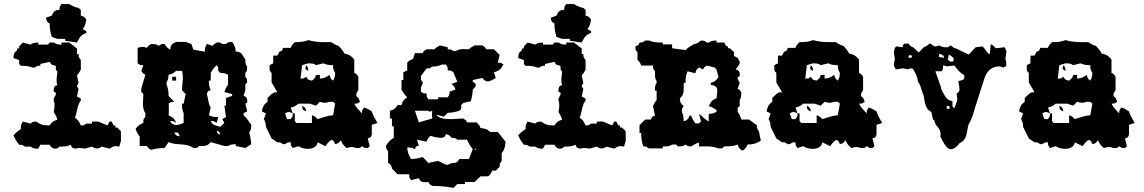

<svg xmlns="http://www.w3.org/2000/svg" viewBox="-20 -734 5619 943"><path d="M282 -714C273 -700 272 -702 272 -685C255 -685 258 -685 244 -676L234 -657L206 -647C210 -628 208 -628 224 -619C224 -595 227 -576 234 -553L262 -543H300V-534L358 -525C371 -550 377 -563 404 -572V-581L386 -591C398 -605 400 -618 404 -638C392 -652 394 -653 377 -657V-685L366 -695C346 -699 337 -704 320 -714ZM92 -525 74 -506V-496H64V-487C48 -474 48 -471 46 -449L74 -439V-420L82 -411C104 -411 120 -410 140 -402H150C164 -411 161 -411 178 -411V-420L224 -430C233 -414 235 -415 254 -411V-404C254 -393 253 -391 262 -383C261 -367 258 -354 258 -341C258 -333 258 -325 262 -316C247 -311 249 -312 244 -297C244 -278 242 -285 254 -279V-269L244 -250V-241C247 -231 248 -223 248 -216C248 -206 246 -197 244 -184C253 -170 257 -162 262 -146C240 -139 237 -137 224 -118C195 -118 182 -120 158 -137C142 -136 139 -136 130 -127L92 -137C83 -121 82 -117 82 -99C66 -90 60 -83 46 -70C54 -51 61 -40 74 -23C91 -23 88 -23 102 -14H130C143 -5 149 -4 168 -4L178 -23H224C230 -12 229 -13 244 -4H250C261 -4 263 -5 272 -14C294 -14 308 -14 328 -23C333 -8 333 -9 348 -4C358 -6 366 -7 374 -7C381 -7 387 -6 396 -4L432 -14C440 -8 448 -5 456 -5C464 -5 472 -8 480 -14L518 -4C532 -13 537 -16 546 -16C551 -16 557 -16 566 -14L574 -42V-89L556 -108H546V-118H538L528 -137H518L508 -118L462 -137H432V-127H404C390 -118 394 -118 377 -118C368 -137 365 -144 348 -156C361 -186 357 -213 377 -241V-250L358 -260L366 -297C360 -306 358 -309 358 -311C358 -313 360 -317 366 -326L358 -364C367 -373 370 -380 377 -392V-439C368 -453 366 -451 366 -468H358V-496L320 -525H282V-515C263 -515 260 -516 244 -525H224L216 -515H168V-525C149 -524 143 -524 130 -515Z M1044 -92C1059 -87 1057 -88 1062 -73C1047 -78 1049 -77 1044 -92ZM836 -83H854L864 -64C845 -68 845 -67 836 -83ZM826 -357V-338H845V-357ZM1044 -414C1053 -404 1051 -402 1052 -386L1062 -376C1080 -375 1084 -375 1100 -367V-319C1091 -305 1087 -298 1082 -282L1120 -272V-263L1090 -253V-215H1082L1090 -159L1072 -149L1082 -130L1062 -111C1039 -118 1024 -118 1015 -140C1032 -140 1030 -139 1044 -130L1052 -159C1032 -159 1024 -160 1006 -168L1015 -206C1003 -222 1003 -250 996 -272C1001 -287 1000 -286 1015 -291C1007 -309 1006 -318 1006 -338H1015V-376C1024 -392 1031 -401 1044 -414ZM845 -386H874C877 -375 878 -364 878 -354C878 -334 874 -314 874 -291L892 -272L882 -225H874C874 -205 874 -196 882 -178V-130C869 -125 857 -120 845 -120C833 -120 822 -125 816 -140C833 -140 831 -139 845 -130C837 -153 830 -156 808 -168C810 -179 809 -189 809 -198C809 -206 810 -215 808 -225C822 -234 819 -234 836 -234L808 -263C808 -285 806 -299 798 -319V-329C806 -345 807 -348 808 -367C827 -371 830 -374 845 -386ZM816 -490C801 -499 797 -504 788 -518C771 -518 774 -518 760 -509C747 -518 741 -517 722 -518C707 -508 708 -510 702 -499C692 -502 686 -504 680 -504C673 -504 668 -502 656 -499V-423C670 -414 667 -414 684 -414L674 -386C683 -371 683 -373 694 -367L674 -300V-282L684 -272C684 -258 682 -242 682 -226C682 -208 685 -190 694 -178V-159C685 -150 684 -148 684 -137V-130C665 -123 660 -118 646 -102C651 -86 656 -76 666 -64V-17H702C708 -6 707 -7 722 2C745 -5 764 -7 788 -7L808 -36C850 -17 891 -35 930 -7H936C947 -7 949 -8 958 -17H968C989 -17 1000 -18 1015 -36L1082 -17H1100C1116 -25 1119 -25 1138 -26V-17L1185 -7L1214 -26C1212 -45 1210 -64 1204 -83C1213 -96 1214 -102 1214 -121C1201 -139 1192 -155 1176 -168V-178L1194 -187L1185 -225C1197 -231 1194 -225 1194 -244C1189 -259 1191 -258 1176 -263L1185 -291V-319L1194 -329C1193 -345 1194 -347 1185 -357V-376C1194 -385 1193 -389 1194 -405C1185 -421 1185 -423 1185 -442L1166 -471C1152 -480 1155 -480 1138 -480C1136 -503 1133 -509 1120 -528C1104 -527 1099 -527 1090 -518H1072C1064 -524 1058 -526 1052 -526C1043 -526 1033 -520 1024 -509L996 -518C987 -502 986 -498 986 -480L930 -490L920 -518L892 -528H845C823 -518 819 -515 816 -490Z M1464 -215C1466 -194 1465 -195 1484 -187C1480 -205 1480 -205 1464 -215ZM1551 -234C1563 -231 1569 -229 1576 -229C1582 -229 1588 -231 1598 -234H1616L1626 -225L1616 -168C1588 -166 1566 -157 1540 -149C1529 -160 1525 -164 1512 -168V-130H1436L1428 -139V-177H1418C1418 -160 1417 -163 1408 -149H1390L1380 -177C1389 -182 1393 -184 1398 -184C1403 -184 1408 -182 1418 -177L1408 -206C1427 -210 1431 -213 1446 -225H1502L1532 -215ZM1484 -414C1482 -406 1480 -402 1480 -399C1480 -394 1484 -392 1494 -385C1493 -401 1493 -404 1484 -414ZM1588 -404 1598 -395ZM1532 -366C1528 -349 1526 -350 1512 -338C1493 -342 1493 -341 1484 -357C1470 -348 1473 -348 1456 -348L1464 -414L1494 -423C1513 -422 1519 -423 1532 -414L1568 -423C1586 -415 1596 -414 1616 -414C1616 -395 1617 -392 1626 -376C1625 -357 1624 -354 1616 -338C1603 -347 1604 -350 1598 -366C1579 -353 1574 -350 1551 -348V-366ZM1494 -537C1472 -528 1453 -527 1428 -527C1417 -516 1412 -512 1408 -499H1370C1365 -484 1367 -485 1352 -480L1342 -461H1322V-423L1304 -414V-398C1304 -387 1305 -384 1314 -376V-329L1342 -281C1325 -281 1328 -281 1314 -272L1294 -253V-234C1275 -220 1271 -211 1266 -187L1286 -177L1276 -149C1284 -133 1285 -129 1286 -111L1314 -54L1342 -35C1359 -35 1356 -35 1370 -26H1380C1394 -35 1391 -35 1408 -35C1408 -18 1409 -21 1418 -7L1446 -16C1457 -8 1475 -3 1492 -3C1515 -3 1537 -12 1540 -35L1578 -16C1589 -31 1600 -46 1610 -46C1616 -46 1621 -40 1626 -26C1643 -30 1642 -31 1654 -45C1662 -26 1667 -21 1682 -7C1694 -10 1701 -12 1708 -12C1714 -12 1720 -10 1730 -7H1736C1747 -7 1749 -7 1758 -16C1772 -7 1769 -7 1786 -7L1796 -16L1786 -54C1801 -59 1801 -58 1806 -73V-121L1834 -130C1823 -149 1812 -166 1806 -187C1792 -196 1784 -201 1768 -206C1759 -192 1758 -194 1758 -177C1743 -193 1729 -206 1720 -225C1737 -225 1734 -225 1748 -234C1742 -250 1743 -252 1730 -262C1730 -279 1731 -277 1740 -291V-357C1730 -372 1731 -370 1720 -376V-442C1704 -460 1696 -466 1672 -471C1663 -487 1657 -494 1644 -508C1628 -513 1620 -518 1606 -527H1582C1552 -527 1524 -528 1494 -537Z M2151 -417H2170C2179 -403 2179 -405 2179 -388C2196 -388 2193 -388 2207 -379L2226 -332L2198 -322C2209 -311 2213 -307 2217 -294L2188 -284C2188 -267 2188 -270 2179 -256H2132V-246H2084C2075 -260 2075 -258 2075 -275C2058 -275 2061 -275 2047 -284C2047 -303 2047 -309 2056 -322V-332C2047 -340 2047 -342 2047 -353V-360L2075 -398C2092 -398 2089 -398 2103 -407C2122 -407 2132 -409 2151 -417ZM2018 -190H2084C2091 -183 2084 -184 2103 -190C2102 -183 2102 -178 2102 -172C2102 -166 2102 -160 2103 -152L2037 -133ZM2179 75H2170L2132 56L2084 66L2056 37C2036 43 2020 47 1999 47C1987 28 1982 14 1980 -10C1998 -9 2002 -9 2018 -1C2023 -16 2022 -14 2037 -19L2028 -48L2075 -38C2079 -51 2083 -56 2094 -67C2113 -61 2130 -57 2151 -57C2166 -62 2165 -61 2170 -76C2186 -70 2188 -70 2198 -57C2214 -56 2216 -57 2226 -48H2274C2282 -29 2289 -18 2302 -1L2283 47H2236C2219 77 2215 57 2179 75ZM2315 -4C2319 -8 2319 2 2318 3C2314 7 2314 -3 2315 -4ZM2141 -511C2129 -504 2122 -501 2113 -492H2075C2060 -482 2062 -484 2056 -473H2018L2009 -445L1990 -436L1980 -426V-388L1961 -379V-341H1952V-294C1961 -278 1967 -269 1980 -256C1961 -243 1959 -240 1952 -218H1933C1920 -199 1917 -197 1895 -190V-152H1905V-114H1914V-57C1895 -46 1889 -37 1876 -19C1876 -2 1877 -5 1886 9V66C1902 76 1901 76 1905 94L1933 122H1990C1990 139 1990 137 1999 151L2037 141C2044 158 2053 161 2067 161C2072 161 2078 160 2084 160C2090 171 2088 170 2103 179C2139 179 2171 182 2207 189L2226 170H2264V160H2311L2340 132H2378C2389 121 2393 117 2397 104H2415L2434 85C2434 68 2435 70 2444 56V18C2458 2 2461 -15 2463 -38L2425 -86H2387C2372 -101 2362 -103 2340 -105C2336 -118 2332 -122 2321 -133H2274C2268 -144 2270 -142 2255 -152C2236 -152 2213 -149 2190 -149C2163 -149 2136 -153 2122 -171L2160 -161L2179 -180C2200 -180 2216 -184 2236 -190L2245 -199V-218L2255 -228L2292 -237C2298 -256 2301 -273 2302 -294C2311 -303 2317 -309 2317 -316C2317 -322 2313 -327 2302 -332V-341L2349 -351C2358 -339 2367 -334 2376 -334C2387 -334 2399 -342 2415 -351L2406 -379C2432 -386 2439 -394 2453 -417C2439 -426 2442 -426 2425 -426L2434 -464L2406 -492H2368C2362 -503 2364 -501 2349 -511H2311C2299 -504 2292 -501 2283 -492C2274 -492 2266 -493 2258 -493C2243 -493 2229 -491 2217 -483H2207C2197 -492 2195 -491 2179 -492V-502Z M2761 -714C2752 -700 2751 -702 2751 -685C2734 -685 2737 -685 2723 -676L2713 -657L2685 -647C2689 -628 2687 -628 2703 -619C2703 -595 2706 -576 2713 -553L2741 -543H2779V-534L2837 -525C2850 -550 2856 -563 2883 -572V-581L2865 -591C2877 -605 2879 -618 2883 -638C2871 -652 2873 -653 2856 -657V-685L2845 -695C2825 -699 2816 -704 2799 -714ZM2571 -525 2553 -506V-496H2543V-487C2527 -474 2527 -471 2525 -449L2553 -439V-420L2561 -411C2583 -411 2599 -410 2619 -402H2629C2643 -411 2640 -411 2657 -411V-420L2703 -430C2712 -414 2714 -415 2733 -411V-404C2733 -393 2732 -391 2741 -383C2740 -367 2737 -354 2737 -341C2737 -333 2737 -325 2741 -316C2726 -311 2728 -312 2723 -297C2723 -278 2721 -285 2733 -279V-269L2723 -250V-241C2726 -231 2727 -223 2727 -216C2727 -206 2725 -197 2723 -184C2732 -170 2736 -162 2741 -146C2719 -139 2716 -137 2703 -118C2674 -118 2661 -120 2637 -137C2621 -136 2618 -136 2609 -127L2571 -137C2562 -121 2561 -117 2561 -99C2545 -90 2539 -83 2525 -70C2533 -51 2540 -40 2553 -23C2570 -23 2567 -23 2581 -14H2609C2622 -5 2628 -4 2647 -4L2657 -23H2703C2709 -12 2708 -13 2723 -4H2729C2740 -4 2742 -5 2751 -14C2773 -14 2787 -14 2807 -23C2812 -8 2812 -9 2827 -4C2837 -6 2845 -7 2853 -7C2860 -7 2866 -6 2875 -4L2911 -14C2919 -8 2927 -5 2935 -5C2943 -5 2951 -8 2959 -14L2997 -4C3011 -13 3016 -16 3025 -16C3030 -16 3036 -16 3045 -14L3053 -42V-89L3035 -108H3025V-118H3017L3007 -137H2997L2987 -118L2941 -137H2911V-127H2883C2869 -118 2873 -118 2856 -118C2847 -137 2844 -144 2827 -156C2840 -186 2836 -213 2856 -241V-250L2837 -260L2845 -297C2839 -306 2837 -309 2837 -311C2837 -313 2839 -317 2845 -326L2837 -364C2846 -373 2849 -380 2856 -392V-439C2847 -453 2845 -451 2845 -468H2837V-496L2799 -525H2761V-515C2742 -515 2739 -516 2723 -525H2703L2695 -515H2647V-525C2628 -524 2622 -524 2609 -515Z M3451 -412 3489 -403 3499 -393 3509 -355C3495 -336 3492 -334 3471 -327V-317C3497 -314 3503 -303 3503 -287C3503 -277 3500 -265 3499 -251C3476 -243 3473 -235 3461 -213C3477 -208 3485 -203 3499 -194V-185C3483 -176 3479 -175 3461 -175V-138C3441 -146 3431 -163 3413 -175L3423 -138L3413 -128H3395C3386 -142 3380 -150 3375 -166H3367C3358 -146 3357 -145 3338 -138C3337 -157 3337 -166 3329 -185C3329 -202 3329 -199 3338 -213C3322 -226 3321 -229 3319 -251C3336 -264 3338 -281 3338 -300V-327H3347C3347 -349 3348 -364 3357 -384L3395 -374C3399 -391 3399 -391 3413 -403L3433 -393C3439 -404 3436 -402 3451 -412ZM3405 -100 3413 -90ZM3149 -535C3135 -526 3138 -525 3121 -525C3116 -510 3116 -512 3101 -507V-500C3101 -489 3102 -486 3111 -478V-440C3122 -429 3125 -425 3129 -412H3187C3187 -395 3188 -398 3197 -384V-366C3197 -355 3198 -346 3205 -336V-327C3198 -316 3197 -310 3197 -298V-289H3205V-242C3195 -233 3194 -225 3187 -213L3197 -166C3182 -161 3182 -162 3177 -147H3149L3121 -119V-81H3129C3129 -57 3132 -38 3139 -15C3156 -15 3153 -14 3167 -5H3235V-15H3243C3258 -15 3269 -15 3281 -24H3301L3309 -15C3328 -15 3334 -15 3347 -24C3361 -15 3358 -15 3375 -15C3389 -24 3397 -29 3413 -34V-15H3451C3473 -15 3489 -13 3509 -5H3527L3537 -15C3562 -15 3581 -15 3603 -24C3607 -11 3610 -7 3621 4H3631C3642 -7 3647 -11 3651 -24C3678 -24 3694 -29 3717 -43L3707 -90C3698 -104 3697 -102 3697 -119L3659 -147H3621C3616 -163 3612 -173 3603 -185V-204L3613 -213V-242C3621 -258 3620 -261 3621 -280C3611 -295 3614 -292 3603 -298L3613 -327L3603 -346V-355C3615 -361 3613 -355 3613 -374C3608 -389 3608 -388 3593 -393L3613 -421V-431L3603 -450L3585 -459V-478L3565 -497H3555V-507H3547L3537 -525H3499V-535C3480 -534 3474 -534 3461 -525H3451C3441 -534 3439 -534 3423 -535C3408 -523 3404 -520 3385 -516C3370 -506 3358 -500 3347 -488L3281 -497V-516H3235V-525H3233C3208 -525 3189 -526 3167 -535Z M3943 -215C3945 -194 3944 -195 3963 -187C3959 -205 3959 -205 3943 -215ZM4030 -234C4042 -231 4048 -229 4055 -229C4061 -229 4067 -231 4077 -234H4095L4105 -225L4095 -168C4067 -166 4045 -157 4019 -149C4008 -160 4004 -164 3991 -168V-130H3915L3907 -139V-177H3897C3897 -160 3896 -163 3887 -149H3869L3859 -177C3868 -182 3872 -184 3877 -184C3882 -184 3887 -182 3897 -177L3887 -206C3906 -210 3910 -213 3925 -225H3981L4011 -215ZM3963 -414C3961 -406 3959 -402 3959 -399C3959 -394 3963 -392 3973 -385C3972 -401 3972 -404 3963 -414ZM4067 -404 4077 -395ZM4011 -366C4007 -349 4005 -350 3991 -338C3972 -342 3972 -341 3963 -357C3949 -348 3952 -348 3935 -348L3943 -414L3973 -423C3992 -422 3998 -423 4011 -414L4047 -423C4065 -415 4075 -414 4095 -414C4095 -395 4096 -392 4105 -376C4104 -357 4103 -354 4095 -338C4082 -347 4083 -350 4077 -366C4058 -353 4053 -350 4030 -348V-366ZM3973 -537C3951 -528 3932 -527 3907 -527C3896 -516 3891 -512 3887 -499H3849C3844 -484 3846 -485 3831 -480L3821 -461H3801V-423L3783 -414V-398C3783 -387 3784 -384 3793 -376V-329L3821 -281C3804 -281 3807 -281 3793 -272L3773 -253V-234C3754 -220 3750 -211 3745 -187L3765 -177L3755 -149C3763 -133 3764 -129 3765 -111L3793 -54L3821 -35C3838 -35 3835 -35 3849 -26H3859C3873 -35 3870 -35 3887 -35C3887 -18 3888 -21 3897 -7L3925 -16C3936 -8 3954 -3 3971 -3C3994 -3 4016 -12 4019 -35L4057 -16C4068 -31 4079 -46 4089 -46C4095 -46 4100 -40 4105 -26C4122 -30 4121 -31 4133 -45C4141 -26 4146 -21 4161 -7C4173 -10 4180 -12 4187 -12C4193 -12 4199 -10 4209 -7H4215C4226 -7 4228 -7 4237 -16C4251 -7 4248 -7 4265 -7L4275 -16L4265 -54C4280 -59 4280 -58 4285 -73V-121L4313 -130C4302 -149 4291 -166 4285 -187C4271 -196 4263 -201 4247 -206C4238 -192 4237 -194 4237 -177C4222 -193 4208 -206 4199 -225C4216 -225 4213 -225 4227 -234C4221 -250 4222 -252 4209 -262C4209 -279 4210 -277 4219 -291V-357C4209 -372 4210 -370 4199 -376V-442C4183 -460 4175 -466 4151 -471C4142 -487 4136 -494 4123 -508C4107 -513 4099 -518 4085 -527H4061C4031 -527 4003 -528 3973 -537Z M4488 -334 4498 -318C4504 -298 4511 -279 4517 -262C4522 -221 4531 -192 4554 -185L4562 -148C4577 -138 4564 -143 4578 -119C4593 -103 4600 -89 4600 -76C4600 -72 4599 -69 4598 -66C4609 -41 4629 -1 4649 -1C4665 -1 4680 -13 4693 -31C4732 -46 4727 -89 4737 -122C4760 -160 4768 -209 4772 -214C4772 -215 4777 -231 4787 -262L4814 -346C4826 -387 4852 -408 4890 -408L4909 -402L4928 -416L4915 -408C4915 -407 4916 -407 4918 -406L4922 -414V-424L4921 -436C4921 -437 4920 -439 4918 -440C4918 -448 4920 -461 4923 -478C4923 -484 4920 -492 4914 -502L4871 -497C4860 -509 4853 -516 4848 -516C4843 -516 4845 -481 4840 -468C4831 -468 4815 -500 4805 -506L4772 -502L4738 -466L4673 -497H4668L4649 -511L4635 -502H4621C4612 -502 4602 -505 4592 -511C4587 -508 4581 -506 4574 -506H4569L4550 -520H4546C4530 -507 4520 -502 4517 -502L4492 -476L4465 -502C4459 -502 4451 -507 4442 -520H4427C4419 -520 4415 -515 4413 -502L4384 -506C4378 -506 4373 -497 4370 -478L4375 -445L4370 -416C4370 -411 4374 -403 4380 -393L4413 -398H4418L4442 -393C4442 -396 4447 -398 4456 -398H4460C4466 -398 4488 -355 4488 -334ZM4592 -468H4602C4611 -463 4616 -459 4616 -454V-450L4592 -454ZM4442 -454C4442 -459 4445 -463 4451 -464L4460 -459C4460 -453 4457 -450 4451 -450H4442ZM4640 -464H4644C4657 -456 4664 -450 4664 -445V-440C4664 -434 4660 -431 4654 -431H4649L4635 -440ZM4612 -412C4619 -412 4624 -411 4630 -408C4652 -411 4665 -412 4668 -412C4682 -391 4698 -375 4716 -364V-350C4716 -344 4706 -339 4687 -336L4692 -304V-289C4687 -280 4683 -275 4678 -275L4682 -246C4682 -243 4678 -230 4668 -204C4663 -204 4659 -208 4658 -214V-237C4655 -237 4650 -239 4644 -242C4634 -242 4620 -260 4602 -298V-304L4574 -384H4602C4608 -384 4612 -393 4612 -412ZM4630 -214H4635C4641 -214 4644 -210 4644 -204V-200H4630Z M5183 -215C5185 -194 5184 -195 5203 -187C5199 -205 5199 -205 5183 -215ZM5270 -234C5282 -231 5288 -229 5295 -229C5301 -229 5307 -231 5317 -234H5335L5345 -225L5335 -168C5307 -166 5285 -157 5259 -149C5248 -160 5244 -164 5231 -168V-130H5155L5147 -139V-177H5137C5137 -160 5136 -163 5127 -149H5109L5099 -177C5108 -182 5112 -184 5117 -184C5122 -184 5127 -182 5137 -177L5127 -206C5146 -210 5150 -213 5165 -225H5221L5251 -215ZM5203 -414C5201 -406 5199 -402 5199 -399C5199 -394 5203 -392 5213 -385C5212 -401 5212 -404 5203 -414ZM5307 -404 5317 -395ZM5251 -366C5247 -349 5245 -350 5231 -338C5212 -342 5212 -341 5203 -357C5189 -348 5192 -348 5175 -348L5183 -414L5213 -423C5232 -422 5238 -423 5251 -414L5287 -423C5305 -415 5315 -414 5335 -414C5335 -395 5336 -392 5345 -376C5344 -357 5343 -354 5335 -338C5322 -347 5323 -350 5317 -366C5298 -353 5293 -350 5270 -348V-366ZM5213 -537C5191 -528 5172 -527 5147 -527C5136 -516 5131 -512 5127 -499H5089C5084 -484 5086 -485 5071 -480L5061 -461H5041V-423L5023 -414V-398C5023 -387 5024 -384 5033 -376V-329L5061 -281C5044 -281 5047 -281 5033 -272L5013 -253V-234C4994 -220 4990 -211 4985 -187L5005 -177L4995 -149C5003 -133 5004 -129 5005 -111L5033 -54L5061 -35C5078 -35 5075 -35 5089 -26H5099C5113 -35 5110 -35 5127 -35C5127 -18 5128 -21 5137 -7L5165 -16C5176 -8 5194 -3 5211 -3C5234 -3 5256 -12 5259 -35L5297 -16C5308 -31 5319 -46 5329 -46C5335 -46 5340 -40 5345 -26C5362 -30 5361 -31 5373 -45C5381 -26 5386 -21 5401 -7C5413 -10 5420 -12 5427 -12C5433 -12 5439 -10 5449 -7H5455C5466 -7 5468 -7 5477 -16C5491 -7 5488 -7 5505 -7L5515 -16L5505 -54C5520 -59 5520 -58 5525 -73V-121L5553 -130C5542 -149 5531 -166 5525 -187C5511 -196 5503 -201 5487 -206C5478 -192 5477 -194 5477 -177C5462 -193 5448 -206 5439 -225C5456 -225 5453 -225 5467 -234C5461 -250 5462 -252 5449 -262C5449 -279 5450 -277 5459 -291V-357C5449 -372 5450 -370 5439 -376V-442C5423 -460 5415 -466 5391 -471C5382 -487 5376 -494 5363 -508C5347 -513 5339 -518 5325 -527H5301C5271 -527 5243 -528 5213 -537Z"/></svg>

Font: GNUTypewriter
Style: Standard
Weight: 400
Version: Version 001.000